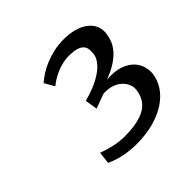

<svg xmlns="http://www.w3.org/2000/svg" viewBox="-132 -965 763 763"><g transform="rotate(-45 249.5 -584.0)"><path d="M101.1 -412.6Q127.4 -402.8 157 -396Q186.5 -389.2 215.8 -389.2Q293 -389.2 333.3 -412.6Q373.5 -436 379.9 -487.3Q381.8 -503.4 375.5 -518.3Q369.1 -533.2 356.7 -544.7Q344.2 -556.2 326.4 -562.7Q308.6 -569.3 287.1 -569.3Q284.2 -569.3 281.5 -569.3Q278.8 -569.3 275.9 -568.8L215.3 -546.4L207 -598.6Q218.8 -601.6 238.5 -608.2Q258.3 -614.7 280.3 -625Q294.4 -631.8 308.1 -640.6Q321.8 -649.4 332.8 -659.9Q343.8 -670.4 351.3 -682.6Q358.9 -694.8 360.8 -709Q362.3 -723.6 360.6 -735.4Q358.9 -747.1 350.8 -755.4Q342.8 -763.7 327.1 -768.3Q311.5 -772.9 285.2 -772.9Q269 -772.9 252.2 -769.3Q235.4 -765.6 219.5 -759.3Q203.6 -752.9 189 -744.1Q174.3 -735.4 162.1 -725.1L138.2 -767.1Q151.9 -779.3 170.9 -791.5Q189.9 -803.7 212.9 -813Q235.8 -822.3 262 -828.1Q288.1 -834 316.9 -834Q350.6 -834 377.2 -826.4Q403.8 -818.8 421.9 -804.9Q439.9 -791 448.2 -772Q456.5 -752.9 453.6 -730.5Q451.7 -713.4 445.1 -695.8Q438.5 -678.2 424.1 -661.1Q409.7 -644 386 -628.2Q362.3 -612.3 325.7 -598.6Q370.1 -602.1 399.2 -592Q428.2 -582 444.8 -564.9Q461.4 -547.9 467.3 -526.9Q473.1 -505.9 471.2 -487.3Q467.3 -455.1 449 -427.2Q430.7 -399.4 399.4 -378.7Q368.2 -357.9 324.7 -345.9Q281.2 -334 228 -334Q213.9 -334 197.3 -335.4Q180.7 -336.9 163.3 -340.1Q146 -343.3 128.7 -348.6Q111.3 -354 95.2 -361.8Z"/></g></svg>

Font: Merriweather
Style: Italic
Weight: 400
Italic angle: -7°
Designer: Eben Sorkin ( eben@eyebytes.com )
Foundry: Eben Sorkin ( eben@eyebytes.com )
Version: Version 1.005; ttfautohint (v0.97) -l 13 -r 13 -G 200 -x 24 